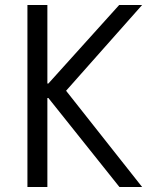

<svg xmlns="http://www.w3.org/2000/svg" viewBox="-20 -750 640 770"><path d="M90 0V-730H170V-415H174L458 -730H550L245 -386L550 0H459L174 -357H170V0Z"/></svg>

Font: M PLUS Code Latin 60
Style: Regular
Weight: 400
Width: 7
Monospace: yes
Designer: Coji Morishita
Foundry: UNDERFOREST DESIGN
Version: Version 1.005; ttfautohint (v1.8.3)